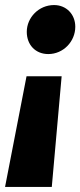

<svg xmlns="http://www.w3.org/2000/svg" viewBox="-64 -534 318 760"><path d="M127 -320C187 -320 234 -370 234 -428C234 -478 198 -514 150 -514C89 -514 42 -464 42 -408C42 -356 77 -320 127 -320ZM180 -232H41L-44 206H141Z"/></svg>

Font: Fira Sans ExtraBold
Style: Italic
Weight: 800
Italic angle: -8°
Designer: bBox Type GmbH & Carrois Corporate GbR & Edenspiekermann AG
Foundry: bBox Type GmbH & Carrois Corporate GbR & Edenspiekermann AG
Version: Version 4.301;PS 004.301;hotconv 1.0.88;makeotf.lib2.5.64775